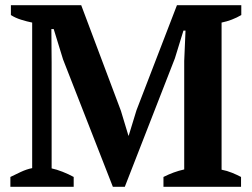

<svg xmlns="http://www.w3.org/2000/svg" viewBox="-20 -720 970 740"><path d="M909 0H610V-38Q630 -48 649 -55Q668 -62 690 -67V-485L695 -602H687L654 -495L461 0H415L223 -491L187 -608H178L179 -481V-71Q198 -67 221 -58Q244 -49 264 -38V0H20V-38Q36 -46 59.5 -57Q83 -68 104 -72V-633Q84 -637 61.5 -644Q39 -651 22 -662V-700H293L446 -293L475 -197H476L506 -295L662 -700H910V-662Q893 -652 873.5 -644.5Q854 -637 834 -633V-66Q855 -62 874.5 -54Q894 -46 909 -38Z"/></svg>

Font: PT Serif
Style: Bold
Weight: 700
Designer: A.Korolkova, O.Umpeleva, V.Yefimov
Foundry: ParaType Ltd
Version: Version 1.000W OFL; ttfautohint (v1.6)